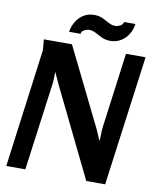

<svg xmlns="http://www.w3.org/2000/svg" viewBox="-98 -990 878 1071"><g transform="rotate(10 341.0 -455.0)"><path d="M254 -732 470 -293Q475 -283 482.5 -265Q490 -247 499 -227Q501 -246 501 -265.5Q501 -285 503 -304L560 -732H671L572 5H465L220 -497Q212 -514 204.5 -531Q197 -548 189 -564Q188 -548 188 -530.5Q188 -513 186 -497L119 0H11L100 -671L95 -732ZM583 -905Q579 -873 562.5 -846.5Q546 -820 520 -804Q494 -788 460 -788Q433 -788 412 -798Q391 -808 373 -818Q355 -828 336 -828Q323 -828 308 -820.5Q293 -813 291 -798H226Q231 -830 247 -856.5Q263 -883 289 -899Q315 -915 349 -915Q377 -915 397.5 -905Q418 -895 436 -885Q454 -875 473 -875Q486 -875 501 -882.5Q516 -890 519 -905Z"/></g></svg>

Font: Rosario
Style: Italic
Weight: 400
Italic angle: -8.05°
Designer: Hector Gatti
Foundry: Omnibus Type
Version: Version 1.201